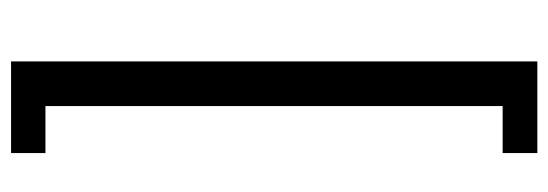

<svg xmlns="http://www.w3.org/2000/svg" viewBox="-351 -498 1019 357"><g transform="rotate(90 158.5 -319.5)"><path d="M264.6 -744.6H177.2V105.5H264.6V169.4H94.2V-809.1H264.6Z"/></g></svg>

Font: Ufes Sans
Style: Regular
Weight: 400
Designer: Ricardo Esteves, Filipe Motta, Cassio Ferreira, Ana Quintelato & Breno Mello
Foundry: ProDesignUfes - Ricardo Esteves, Filipe Motta, Cassio Ferreira, Ana Quintelato & Breno Mello (This is a derivative work,
Version: Version 2.0